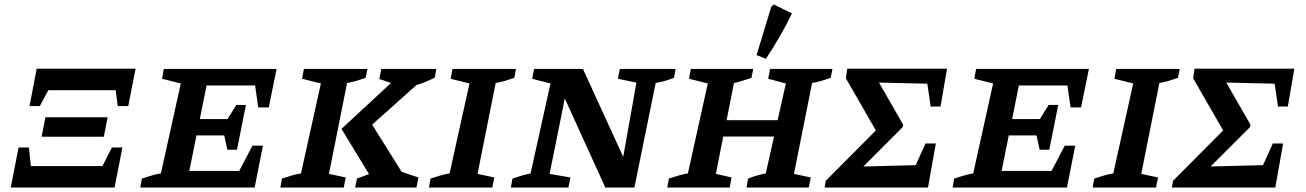

<svg xmlns="http://www.w3.org/2000/svg" viewBox="-20 -838 5838 858"><path d="M112 -364 144 -531H586L553 -364H506L497 -435H196L158 -364ZM166 -227 183 -314H461L444 -227ZM28 0 63 -179H109L118 -96H438L480 -179H527L492 0Z M607 0 614 -40Q636 -47 657 -53.5Q678 -60 699 -63L788 -465L704 -486L712 -530H1216L1181 -358H1134L1120 -456H903L873 -306H997L1036 -369H1079L1039 -169H996L982 -233H858L826 -74H1049L1108 -187H1155L1118 0Z M1233 0 1240 -40Q1262 -47 1283 -53.5Q1304 -60 1325 -63L1414 -465L1330 -486L1338 -530H1622L1614 -490Q1591 -482 1572 -476.5Q1553 -471 1531 -467L1450 -61L1525 -45L1516 0ZM1567 0 1575 -40Q1603 -51 1629 -60L1506 -262L1727 -467L1675 -485L1684 -530H1930L1923 -491Q1881 -470 1841 -458L1643 -281L1775 -70L1850 -45L1841 0Z M1897 0 1904 -40Q1926 -47 1947 -53.5Q1968 -60 1989 -63L2078 -465L1994 -486L2002 -530H2286L2278 -490Q2255 -482 2236 -476.5Q2217 -471 2195 -467L2114 -61L2189 -45L2180 0Z M2750 -530H2999L2992 -490Q2973 -483 2955.5 -477.5Q2938 -472 2910 -467L2815 0H2685L2504 -398L2436 -61L2529 -45L2520 0H2263L2270 -40Q2291 -47 2310.5 -53Q2330 -59 2351 -63L2440 -465L2358 -486L2367 -530H2585L2765 -137L2824 -469L2741 -486Z M2962 0 2969 -40Q2991 -47 3012 -53.5Q3033 -60 3054 -63L3143 -465L3059 -486L3067 -530H3346L3338 -490Q3314 -483 3297 -477Q3280 -471 3260 -467L3227 -301H3455L3492 -465L3413 -486L3421 -530H3700L3692 -490Q3669 -482 3650 -476.5Q3631 -471 3609 -467L3528 -61L3603 -45L3594 0H3316L3323 -40Q3343 -48 3362 -53.5Q3381 -59 3402 -63L3439 -228H3212L3179 -61L3249 -45L3241 0ZM3403 -575 3361 -592 3427 -809 3438 -818 3519 -778Q3495 -728 3465.5 -677Q3436 -626 3403 -575Z M3665 0 3670 -30 3894 -255 3760 -488 3766 -531H4212L4183 -362H4139L4124 -464L3908 -469L4016 -281L4014 -270L3838 -94L4072 -100L4116 -197H4162L4127 0Z M4237 0 4244 -40Q4266 -47 4287 -53.5Q4308 -60 4329 -63L4418 -465L4334 -486L4342 -530H4846L4811 -358H4764L4750 -456H4533L4503 -306H4627L4666 -369H4709L4669 -169H4626L4612 -233H4488L4456 -74H4679L4738 -187H4785L4748 0Z M4863 0 4870 -40Q4892 -47 4913 -53.5Q4934 -60 4955 -63L5044 -465L4960 -486L4968 -530H5252L5244 -490Q5221 -482 5202 -476.5Q5183 -471 5161 -467L5080 -61L5155 -45L5146 0Z M5217 0 5222 -30 5446 -255 5312 -488 5318 -531H5764L5735 -362H5691L5676 -464L5460 -469L5568 -281L5566 -270L5390 -94L5624 -100L5668 -197H5714L5679 0Z"/></svg>

Font: Piazzolla SC SemiBold
Style: Italic
Weight: 600
Italic angle: -11.3°
Designer: Juan Pablo del Peral
Foundry: Huerta Tipografica
Version: Version 1.330